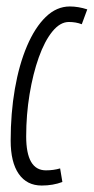

<svg xmlns="http://www.w3.org/2000/svg" viewBox="-20 -564 290 594"><path d="M109 10Q63 10 38 -26Q13 -62 13 -129Q13 -214 26 -289Q39 -364 63.5 -421.5Q88 -479 121.5 -511.5Q155 -544 196 -544Q222 -544 250 -535L233 -489Q215 -496 193 -496Q166 -496 142 -466.5Q118 -437 100 -386.5Q82 -336 71.5 -272.5Q61 -209 61 -142Q61 -37 122 -37Q146 -37 166 -43L173 -1Q144 10 109 10Z"/></svg>

Font: Georama ExtraCondensed Light
Style: Italic
Weight: 300
Width: 2
Italic angle: -9°
Designer: Jean-Baptiste Levee
Foundry: Production Type
Version: Version 1.000